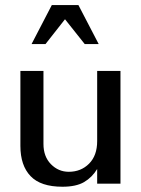

<svg xmlns="http://www.w3.org/2000/svg" viewBox="-20 -708 543 740"><path d="M444.3 0V-434.6H354.5V-164.1Q354.5 -108.4 323.2 -77.1Q292 -45.9 245.1 -45.9Q205.1 -45.9 176.3 -75.2Q147.5 -104.5 147.5 -153.3V-434.6H58.6V-145.5Q58.6 -70.3 97.7 -29.3Q136.7 11.7 220.7 11.7Q273.4 11.7 304.2 -6.3Q335 -24.4 354.5 -56.6V0ZM306.6 -538.1 230.5 -633.8 155.3 -538.1H101.6L179.7 -688.5H282.2L360.4 -538.1Z"/></svg>

Font: Namkio Khamti Book
Style: Regular
Weight: 500
Designer: Debbi Hosken
Foundry: SIL International
Version: Version 3.917